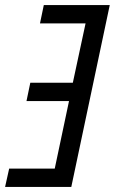

<svg xmlns="http://www.w3.org/2000/svg" viewBox="-45 -734 451 754"><path d="M-25 0H235L386 -714H127L112 -642H291L241 -409H74L59 -337H226L170 -72H-9Z"/></svg>

Font: Noto Sans ExtraCondensed
Style: Italic
Weight: 400
Width: 2
Italic angle: -12°
Designer: Monotype Design Team
Foundry: Monotype Imaging Inc.
Version: Version 2.013